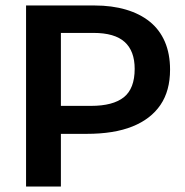

<svg xmlns="http://www.w3.org/2000/svg" viewBox="-20 -680 673 700"><path d="M159 -192V-294H312Q392 -294 431.5 -325.5Q471 -357 471 -429Q471 -494 434.5 -527Q398 -560 321 -560H159V-660H325Q388 -660 439 -645Q490 -630 526 -601Q562 -572 581 -528Q600 -484 600 -426Q600 -349 565 -297.5Q530 -246 463 -219Q396 -192 296 -192ZM75 0V-660H202V0Z"/></svg>

Font: Bricolage Grotesque 20pt SemiBold
Style: Regular
Weight: 600
Version: Version 1.001;gftools[0.9.33.dev8+g029e19f]